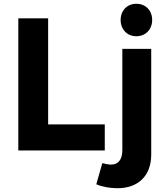

<svg xmlns="http://www.w3.org/2000/svg" viewBox="-20 -797 890 1017"><path d="M702 -777C654 -777 619 -742 619 -691C619 -641 654 -605 702 -605C751 -605 786 -641 786 -691C786 -742 751 -777 702 -777ZM77 -700V0H535V-138H235V-700ZM522 67 490 179C522 193 559 199 599 200C712 201 781 134 781 22V-538H628V-2C628 49 606 76 565 75C550 74 536 71 522 67Z"/></svg>

Font: Juman SemiBold
Style: Regular
Weight: 600
Designer: Bandar Raffah (Arabic) Julieta Ulanovsky (Latin)
Foundry: Caramella
Version: Version 5.022;PS 005.022;hotconv 1.0.88;makeotf.lib2.5.64775